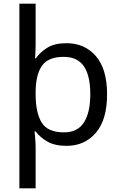

<svg xmlns="http://www.w3.org/2000/svg" viewBox="-20 -780 655 1040"><path d="M560 -269Q560 -132 499.5 -61Q439 10 340 10Q277 10 237 -13Q197 -36 173 -68H167Q168 -61 169.5 -45Q171 -29 172 -12Q173 5 173 16V240H85V-760H173V-536Q173 -522 172 -499.5Q171 -477 170 -464H174Q198 -498 237 -522Q276 -546 340 -546Q439 -546 499.5 -476Q560 -406 560 -269ZM469 -270Q469 -371 434 -421.5Q399 -472 325 -472Q243 -472 209 -426Q175 -380 173 -288V-269Q173 -170 205.5 -116.5Q238 -63 326 -63Q400 -63 434.5 -116.5Q469 -170 469 -270Z"/></svg>

Font: Noto Sans New Tai Lue
Style: Regular
Weight: 400
Designer: Monotype Design Team
Foundry: Monotype Imaging Inc.
Version: Version 2.003